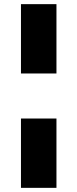

<svg xmlns="http://www.w3.org/2000/svg" viewBox="-20 -725 373 925"><path d="M81 -371V-705H252V-371ZM81 180V-154H252V180Z"/></svg>

Font: Nunito Sans 9pt Black
Style: Regular
Weight: 900
Version: Version 3.101;gftools[0.9.27]